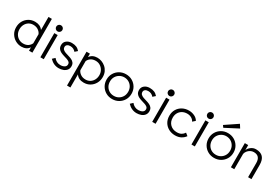

<svg xmlns="http://www.w3.org/2000/svg" viewBox="70 -1887 4686 3250"><g transform="rotate(30 2413.0 -262.5)"><path d="M492 -660V0H426V-67Q377 6 278 6Q216 6 161 -24.5Q106 -55 72 -110Q38 -165 38 -236Q38 -305 69 -359.5Q100 -414 153 -445.5Q206 -477 273 -477Q323 -477 361 -460Q399 -443 426 -405V-660ZM273 -417Q223 -417 185 -393Q147 -369 125.5 -328Q104 -287 104 -236Q104 -183 127.5 -142Q151 -101 191 -78Q231 -55 278 -55Q335 -55 373 -81.5Q411 -108 426 -146V-323Q409 -363 369 -390Q329 -417 273 -417Z M648 0V-472H714V0ZM681 -524Q656 -524 638.5 -541.5Q621 -559 621 -585Q621 -609 638.5 -626.5Q656 -644 681 -644Q706 -644 723.5 -626.5Q741 -609 741 -585Q741 -559 723.5 -541.5Q706 -524 681 -524Z M1006 6Q906 6 829 -75L876 -119Q900 -88 933 -71Q966 -54 1006 -54Q1050 -54 1082.5 -73Q1115 -92 1115 -129Q1115 -158 1095.5 -174Q1076 -190 1046 -200Q1016 -210 981.5 -220Q947 -230 917 -245Q887 -260 867.5 -286.5Q848 -313 848 -357Q848 -411 889 -444Q930 -477 991 -477Q1044 -477 1081.5 -461Q1119 -445 1148 -410L1101 -368Q1060 -418 994 -418Q959 -418 936.5 -401.5Q914 -385 914 -357Q914 -326 933.5 -308Q953 -290 983 -279Q1013 -268 1047.5 -258.5Q1082 -249 1112 -235Q1142 -221 1161.5 -196Q1181 -171 1181 -129Q1181 -85 1156.5 -54.5Q1132 -24 1092 -9Q1052 6 1006 6Z M1278 189V-472H1344V-405Q1394 -477 1491 -477Q1533 -477 1575 -461.5Q1617 -446 1652.5 -415.5Q1688 -385 1709.5 -340Q1731 -295 1731 -236Q1731 -168 1700 -113Q1669 -58 1616 -26Q1563 6 1496 6Q1446 6 1408 -11.5Q1370 -29 1344 -67V189ZM1496 -55Q1546 -55 1584 -79Q1622 -103 1643.5 -144.5Q1665 -186 1665 -236Q1665 -286 1642 -327Q1619 -368 1580 -392.5Q1541 -417 1491 -417Q1434 -417 1396 -390Q1358 -363 1344 -325V-148Q1360 -109 1400 -82Q1440 -55 1496 -55Z M2050 6Q1982 6 1927 -25.5Q1872 -57 1839.5 -112Q1807 -167 1807 -236Q1807 -304 1839 -358.5Q1871 -413 1926.5 -445Q1982 -477 2050 -477Q2120 -477 2175 -445Q2230 -413 2262 -358.5Q2294 -304 2294 -236Q2294 -167 2261.5 -112Q2229 -57 2173.5 -25.5Q2118 6 2050 6ZM2050 -55Q2100 -55 2140 -78Q2180 -101 2204 -141.5Q2228 -182 2228 -236Q2228 -290 2203.5 -331Q2179 -372 2139 -394.5Q2099 -417 2050 -417Q2004 -417 1963.5 -394.5Q1923 -372 1898 -331.5Q1873 -291 1873 -236Q1873 -184 1896 -143Q1919 -102 1959 -78.5Q1999 -55 2050 -55Z M2529 6Q2429 6 2352 -75L2399 -119Q2423 -88 2456 -71Q2489 -54 2529 -54Q2573 -54 2605.5 -73Q2638 -92 2638 -129Q2638 -158 2618.5 -174Q2599 -190 2569 -200Q2539 -210 2504.5 -220Q2470 -230 2440 -245Q2410 -260 2390.5 -286.5Q2371 -313 2371 -357Q2371 -411 2412 -444Q2453 -477 2514 -477Q2567 -477 2604.5 -461Q2642 -445 2671 -410L2624 -368Q2583 -418 2517 -418Q2482 -418 2459.5 -401.5Q2437 -385 2437 -357Q2437 -326 2456.5 -308Q2476 -290 2506 -279Q2536 -268 2570.5 -258.5Q2605 -249 2635 -235Q2665 -221 2684.5 -196Q2704 -171 2704 -129Q2704 -85 2679.5 -54.5Q2655 -24 2615 -9Q2575 6 2529 6Z M2834 0V-472H2900V0ZM2867 -524Q2842 -524 2824.5 -541.5Q2807 -559 2807 -585Q2807 -609 2824.5 -626.5Q2842 -644 2867 -644Q2892 -644 2909.5 -626.5Q2927 -609 2927 -585Q2927 -559 2909.5 -541.5Q2892 -524 2867 -524Z M3281 6Q3211 6 3154.5 -24.5Q3098 -55 3065.5 -109.5Q3033 -164 3033 -237Q3033 -308 3065.5 -362Q3098 -416 3154 -446.5Q3210 -477 3281 -477Q3338 -477 3390 -452.5Q3442 -428 3466 -383L3417 -340Q3401 -375 3364 -396Q3327 -417 3281 -417Q3227 -417 3186 -394Q3145 -371 3122 -330.5Q3099 -290 3099 -237Q3099 -154 3150 -104.5Q3201 -55 3281 -55Q3334 -55 3367.5 -74.5Q3401 -94 3422 -128L3472 -88Q3443 -46 3395 -20Q3347 6 3281 6Z M3601 0V-472H3667V0ZM3634 -524Q3609 -524 3591.5 -541.5Q3574 -559 3574 -585Q3574 -609 3591.5 -626.5Q3609 -644 3634 -644Q3659 -644 3676.5 -626.5Q3694 -609 3694 -585Q3694 -559 3676.5 -541.5Q3659 -524 3634 -524Z M4043 6Q3975 6 3920 -25.5Q3865 -57 3832.5 -112Q3800 -167 3800 -236Q3800 -304 3832 -358.5Q3864 -413 3919.5 -445Q3975 -477 4043 -477Q4113 -477 4168 -445Q4223 -413 4255 -358.5Q4287 -304 4287 -236Q4287 -167 4254.5 -112Q4222 -57 4166.5 -25.5Q4111 6 4043 6ZM4043 -55Q4093 -55 4133 -78Q4173 -101 4197 -141.5Q4221 -182 4221 -236Q4221 -290 4196.5 -331Q4172 -372 4132 -394.5Q4092 -417 4043 -417Q3997 -417 3956.5 -394.5Q3916 -372 3891 -331.5Q3866 -291 3866 -236Q3866 -184 3889 -143Q3912 -102 3952 -78.5Q3992 -55 4043 -55ZM3926 -514 3898 -553 4137 -714 4180 -646Z M4372 0V-472H4438V-373Q4454 -414 4496 -445.5Q4538 -477 4590 -477Q4774 -477 4774 -277V0H4708V-276Q4708 -417 4581 -417Q4546 -417 4515.5 -400Q4485 -383 4464.5 -356.5Q4444 -330 4438 -300V0Z"/></g></svg>

Font: Lil Grotesk
Style: Regular
Weight: 400
Designer: Bastien Sozeau
Foundry: NBR — Bastien Sozeau
Version: Version 4.002; ttfautohint (v1.8.4.7-5d5b)